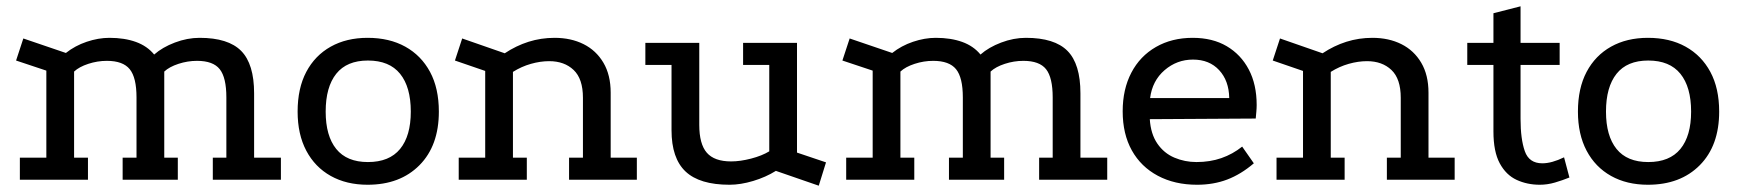

<svg xmlns="http://www.w3.org/2000/svg" viewBox="-20 -570 5513 609"><path d="M43 0V-70H127V-346L31 -378L54 -448L189 -402Q218 -425 255 -437.5Q292 -450 327 -450Q375 -450 411 -437Q447 -424 469 -397Q495 -420 534.5 -435Q574 -450 613 -450Q704 -450 745 -408.5Q786 -367 786 -274V-70H871V0H655V-70H698V-261Q698 -324 677 -350.5Q656 -377 605 -377Q575 -377 546 -367.5Q517 -358 501 -343V-70H544V0H369V-70H413V-261Q413 -324 391.5 -350.5Q370 -377 319 -377Q289 -377 260 -367.5Q231 -358 215 -343V-70H259V0Z M1146 -450Q1215 -450 1265.5 -422Q1316 -394 1344 -342Q1372 -290 1372 -216Q1372 -108 1310.5 -46Q1249 16 1146 16Q1079 16 1029 -12Q979 -40 951.5 -92Q924 -144 924 -216Q924 -290 951.5 -342Q979 -394 1029 -422Q1079 -450 1146 -450ZM1147 -378Q1080 -378 1046.5 -336Q1013 -294 1013 -216Q1013 -139 1046.5 -97.5Q1080 -56 1147 -56Q1215 -56 1249 -97.5Q1283 -139 1283 -216Q1283 -294 1249 -336Q1215 -378 1147 -378Z M1435 0V-70H1519V-345L1423 -378L1446 -448L1581 -401Q1617 -425 1656.5 -437.5Q1696 -450 1739 -450Q1791 -450 1831 -430Q1871 -410 1894 -371Q1917 -332 1917 -276V-70H2000V0H1785V-70H1829V-260Q1829 -320 1799.5 -348Q1770 -376 1722 -376Q1694 -376 1664 -367.5Q1634 -359 1607 -342V-70H1651V0Z M2441 -28Q2409 -8 2369 4Q2329 16 2294 16Q2199 16 2154.5 -26Q2110 -68 2110 -157V-364H2027V-434H2198V-174Q2198 -113 2222 -85.5Q2246 -58 2299 -58Q2328 -58 2362.5 -67Q2397 -76 2420 -90V-364H2337V-434H2508V-86L2600 -55L2577 19Z M2664 0V-70H2748V-346L2652 -378L2675 -448L2810 -402Q2839 -425 2876 -437.5Q2913 -450 2948 -450Q2996 -450 3032 -437Q3068 -424 3090 -397Q3116 -420 3155.5 -435Q3195 -450 3234 -450Q3325 -450 3366 -408.5Q3407 -367 3407 -274V-70H3492V0H3276V-70H3319V-261Q3319 -324 3298 -350.5Q3277 -377 3226 -377Q3196 -377 3167 -367.5Q3138 -358 3122 -343V-70H3165V0H2990V-70H3034V-261Q3034 -324 3012.5 -350.5Q2991 -377 2940 -377Q2910 -377 2881 -367.5Q2852 -358 2836 -343V-70H2880V0Z M3957 -52Q3916 -17 3872.5 -0.5Q3829 16 3777 16Q3706 16 3652.5 -12.5Q3599 -41 3570 -93Q3541 -145 3541 -217Q3541 -287 3568.5 -339.5Q3596 -392 3646.5 -421Q3697 -450 3763 -450Q3826 -450 3871 -423.5Q3916 -397 3941 -349.5Q3966 -302 3966 -237Q3966 -227 3965 -216Q3964 -205 3963 -194L3627 -192Q3630 -145 3651 -114.5Q3672 -84 3705 -70Q3738 -56 3775 -56Q3818 -56 3854 -68.5Q3890 -81 3920 -105ZM3879 -259Q3878 -314 3847 -347.5Q3816 -381 3764 -381Q3713 -381 3674 -347.5Q3635 -314 3628 -259Z M4029 0V-70H4113V-345L4017 -378L4040 -448L4175 -401Q4211 -425 4250.5 -437.5Q4290 -450 4333 -450Q4385 -450 4425 -430Q4465 -410 4488 -371Q4511 -332 4511 -276V-70H4594V0H4379V-70H4423V-260Q4423 -320 4393.5 -348Q4364 -376 4316 -376Q4288 -376 4258 -367.5Q4228 -359 4201 -342V-70H4245V0Z M4864 16Q4824 16 4790.5 0.5Q4757 -15 4737 -52Q4717 -89 4717 -153V-364H4634V-434H4717V-528L4803 -550V-434H4927V-364H4803V-193Q4803 -129 4816.5 -90.5Q4830 -52 4872 -52Q4902 -52 4941 -71L4958 -7Q4936 2 4912 9Q4888 16 4864 16Z M5207 -450Q5276 -450 5326.5 -422Q5377 -394 5405 -342Q5433 -290 5433 -216Q5433 -108 5371.5 -46Q5310 16 5207 16Q5140 16 5090 -12Q5040 -40 5012.5 -92Q4985 -144 4985 -216Q4985 -290 5012.5 -342Q5040 -394 5090 -422Q5140 -450 5207 -450ZM5208 -378Q5141 -378 5107.5 -336Q5074 -294 5074 -216Q5074 -139 5107.5 -97.5Q5141 -56 5208 -56Q5276 -56 5310 -97.5Q5344 -139 5344 -216Q5344 -294 5310 -336Q5276 -378 5208 -378Z"/></svg>

Font: Podkova Medium
Style: Regular
Weight: 500
Designer: Ilya Yudin
Foundry: Cyreal (www.cyreal.org)
Version: Version 2.103